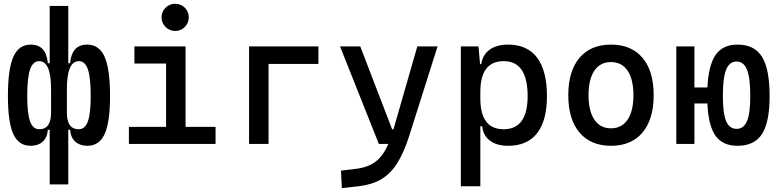

<svg xmlns="http://www.w3.org/2000/svg" viewBox="-20 -764 4142 1019"><path d="M443.4 9.8Q404.8 9.8 380.1 -11.7Q355.5 -33.2 352.1 -75.2H342.3V214.8H243.7V-75.2H233.9Q230.5 -33.2 206.1 -11.7Q181.6 9.8 142.6 9.8Q79.1 9.8 50.5 -52.7Q22 -115.2 22 -253.9Q22 -397.9 50.8 -462.6Q79.6 -527.3 143.6 -527.3Q225.1 -527.3 233.9 -428.7H243.7V-732.4H342.3V-428.7H352.1Q360.8 -527.3 442.4 -527.3Q506.3 -527.3 535.2 -462.6Q564 -397.9 564 -253.9Q564 -115.2 535.4 -52.7Q506.8 9.8 443.4 9.8ZM335 -166Q335 -78.1 397.5 -78.1Q431.2 -78.1 446.3 -119.6Q461.4 -161.1 461.4 -253.9Q461.4 -351.6 446.5 -395.5Q431.6 -439.5 398.4 -439.5Q335 -439.5 335 -291ZM251 -291Q251 -439.5 187.5 -439.5Q154.8 -439.5 139.6 -395.5Q124.5 -351.6 124.5 -253.9Q124.5 -161.1 139.6 -119.6Q154.8 -78.1 188.5 -78.1Q251 -78.1 251 -166Z M664.1 0V-90.8H861.3V-426.8H693.4V-517.6H964.8V-90.8H1124V0ZM909.7 -599.6Q879.9 -599.6 858.6 -620.8Q837.4 -642.1 837.4 -671.9Q837.4 -702.1 858.6 -723.1Q879.9 -744.1 909.7 -744.1Q939.9 -744.1 960.9 -723.1Q981.9 -702.1 981.9 -671.9Q981.9 -642.1 960.9 -620.8Q939.9 -599.6 909.7 -599.6Z M1301.8 0V-517.6H1669.9V-424.8H1405.3V0Z M1794.4 234.4 1789.6 141.6 1870.6 131.8Q1932.6 124.5 1972.9 94.2Q2013.2 64 2041 0H1990.7L1784.7 -517.6H1892.1L2061 -78.1H2068.4L2194.8 -517.6H2302.2L2152.8 -45.9Q2123.5 46.9 2087.2 103.5Q2050.8 160.2 2001.2 188.5Q1951.7 216.8 1882.3 224.6Z M2425.8 224.6V-517.6H2519.5L2527.8 -423.8H2534.2Q2541 -472.7 2578.4 -500Q2615.7 -527.3 2676.3 -527.3Q2778.3 -527.3 2830.6 -458Q2882.8 -388.7 2882.8 -253.9Q2882.8 -124 2830.6 -57.1Q2778.3 9.8 2676.3 9.8Q2616.7 9.8 2580.3 -17.6Q2543.9 -44.9 2539.1 -93.8H2529.3V224.6ZM2529.3 -241.2Q2529.3 -78.1 2653.3 -78.1Q2780.3 -78.1 2780.3 -253.9Q2780.3 -439.5 2653.3 -439.5Q2529.3 -439.5 2529.3 -276.4Z M3222.7 9.8Q3115.2 9.8 3055.7 -60.5Q2996.1 -130.9 2996.1 -258.8Q2996.1 -387.2 3055.7 -457.3Q3115.2 -527.3 3222.7 -527.3Q3330.6 -527.3 3389.9 -457.3Q3449.2 -387.2 3449.2 -258.8Q3449.2 -130.9 3389.9 -60.5Q3330.6 9.8 3222.7 9.8ZM3222.7 -83Q3279.8 -83 3310.8 -128.9Q3341.8 -174.8 3341.8 -258.8Q3341.8 -343.3 3310.8 -388.9Q3279.8 -434.6 3222.7 -434.6Q3165.5 -434.6 3134.5 -388.9Q3103.5 -343.3 3103.5 -258.8Q3103.5 -174.8 3134.5 -128.9Q3165.5 -83 3222.7 -83Z M3894 9.8Q3815.4 9.8 3777.3 -43.7Q3739.3 -97.2 3734.4 -214.8H3665.5V0H3569.3V-517.6H3665.5V-299.8H3734.4Q3740.2 -418.9 3778.3 -473.1Q3816.4 -527.3 3894 -527.3Q3983.9 -527.3 4024.2 -462.6Q4064.5 -397.9 4064.5 -253.9Q4064.5 -115.2 4024.2 -52.7Q3983.9 9.8 3894 9.8ZM3889.2 -80.1Q3927.2 -80.1 3944.6 -121.3Q3961.9 -162.6 3961.9 -253.9Q3961.9 -350.6 3944.6 -394Q3927.2 -437.5 3889.2 -437.5Q3851.1 -437.5 3833.7 -394Q3816.4 -350.6 3816.4 -253.9Q3816.4 -162.6 3833.7 -121.3Q3851.1 -80.1 3889.2 -80.1Z"/></svg>

Font: CaskaydiaMono NF
Style: Regular
Weight: 400
Designer: Aaron Bell
Foundry: Saja Typeworks
Version: Version 2111.001; ttfautohint (v1.8.4);Nerd Fonts 3.1.1